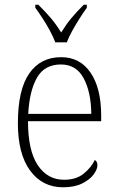

<svg xmlns="http://www.w3.org/2000/svg" viewBox="-20 -786 499 816"><path d="M248 10Q160 10 108 -61Q56 -132 56 -262Q56 -404 104 -473.5Q152 -543 240 -543Q320 -543 365 -477Q410 -411 410 -294V-271H99Q99 -146 140.5 -84Q182 -22 252 -22Q303 -22 335 -47.5Q367 -73 383 -106Q394 -100 394 -84Q394 -66 377.5 -44Q361 -22 328.5 -6Q296 10 248 10ZM368 -302Q367 -395 335.5 -453.5Q304 -512 239 -512Q169 -512 137 -455.5Q105 -399 100 -302ZM215 -606Q207 -628 192.5 -655Q178 -682 161 -708Q144 -734 130 -753V-766H143Q175 -734 197 -708Q219 -682 240 -648Q261 -682 282.5 -708Q304 -734 336 -766H349V-753Q335 -734 318.5 -708Q302 -682 287 -655Q272 -628 264 -606Z"/></svg>

Font: Noto Serif SemiCondensed ExtraLight
Style: Regular
Weight: 200
Width: 4
Designer: Monotype Design Team
Foundry: Monotype Imaging Inc.
Version: Version 2.014